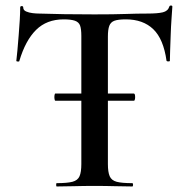

<svg xmlns="http://www.w3.org/2000/svg" viewBox="-20 -674 672 694"><path d="M180 -310Q178 -310 177 -316.5Q176 -323 177 -329.5Q178 -336 180 -336H463Q467 -336 468 -329.5Q469 -323 468 -316.5Q467 -310 464 -310ZM210 -604Q149 -604 110.5 -566Q72 -528 50 -454Q50 -451 44.5 -451.5Q39 -452 39 -454Q41 -468 43 -492.5Q45 -517 47.5 -546.5Q50 -576 51.5 -602.5Q53 -629 53 -647Q53 -652 58.5 -652Q64 -652 64 -647Q64 -637 74.5 -632.5Q85 -628 98 -626.5Q111 -625 120 -625Q206 -622 321 -622Q392 -622 433.5 -623.5Q475 -625 514 -625Q550 -625 568.5 -629.5Q587 -634 592 -650Q593 -654 598 -654Q603 -654 603 -650Q602 -634 600 -606.5Q598 -579 597 -548.5Q596 -518 595 -492.5Q594 -467 594 -454Q594 -452 588.5 -452Q583 -452 582 -454Q571 -533 534 -568.5Q497 -604 435 -604Q407 -604 393.5 -599Q380 -594 375 -580.5Q370 -567 370 -542V-81Q370 -52 376.5 -37Q383 -22 401.5 -17Q420 -12 458 -12Q461 -12 461 -6Q461 0 458 0Q431 0 396.5 -1Q362 -2 321 -2Q282 -2 248 -1Q214 0 185 0Q183 0 183 -6Q183 -12 185 -12Q223 -12 242 -17Q261 -22 267.5 -37Q274 -52 274 -81V-544Q274 -569 269.5 -581.5Q265 -594 251 -599Q237 -604 210 -604Z"/></svg>

Font: Cormorant SemiBold
Style: Regular
Weight: 600
Designer: Christian Thalmann (Catharsis Fonts)
Foundry: Catharsis Fonts
Version: Version 4.000